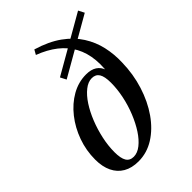

<svg xmlns="http://www.w3.org/2000/svg" viewBox="-216 -814 919 919"><g transform="rotate(-45 243.5 -355.0)"><path d="M372.5 -344.5 355.5 -355Q369 -422 364 -476Q359 -530 336.2 -572Q313.5 -614 273.8 -645Q234 -676 178.5 -697L192 -721Q267 -698.5 316.8 -662.8Q366.5 -627 395.2 -581.8Q424 -536.5 435.5 -485.2Q447 -434 445 -380Q443.5 -302 421.2 -231.5Q399 -161 360.8 -106.2Q322.5 -51.5 272.8 -20.2Q223 11 166 11Q121 11 89.5 -7.2Q58 -25.5 41.5 -59.8Q25 -94 25 -142Q25 -203.5 45.5 -260.8Q66 -318 101.8 -363.2Q137.5 -408.5 184 -435Q230.5 -461.5 282.5 -461.5Q316 -461.5 336.8 -448Q357.5 -434.5 366.2 -408.5Q375 -382.5 372.5 -344.5ZM165.5 -21Q191 -21 216 -40.8Q241 -60.5 263 -94.2Q285 -128 302.2 -170.5Q319.5 -213 329.2 -259.2Q339 -305.5 339 -349Q339 -391 327 -410.2Q315 -429.5 289 -429.5Q264 -429.5 238.8 -409.5Q213.5 -389.5 191.5 -355.8Q169.5 -322 152.5 -279.5Q135.5 -237 125.5 -191Q115.5 -145 115.5 -101.5Q115.5 -60 127.5 -40.5Q139.5 -21 165.5 -21ZM199.5 -509.5 184 -539.5 471.5 -704.5 487 -674.5Z"/></g></svg>

Font: Newsreader 36pt Medium
Style: Italic
Weight: 500
Italic angle: -17°
Designer: Hugues Gentile
Foundry: Production Type
Version: Version 1.003